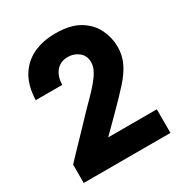

<svg xmlns="http://www.w3.org/2000/svg" viewBox="-168 -832 896 951"><g transform="rotate(-30 280.0 -356.0)"><path d="M36 0V-105Q36 -105 42 -111.5Q48 -118 60 -130.5Q72 -143 89.5 -161.5Q107 -180 130.5 -204Q154 -228 182 -258Q231 -310 273 -352Q315 -394 341 -430.5Q367 -467 367 -500Q367 -538 340.5 -559Q314 -580 280 -580Q247 -580 226.5 -564.5Q206 -549 196.5 -525Q187 -501 187 -474H35Q38 -555 70 -607.5Q102 -660 157 -686Q212 -712 284 -712Q370 -712 421.5 -680.5Q473 -649 496 -600.5Q519 -552 519 -501Q519 -451 498.5 -409Q478 -367 438.5 -323.5Q399 -280 342 -223Q342 -223 333 -214Q324 -205 311 -192Q298 -179 285 -166Q272 -153 263 -144Q254 -135 254 -135H532V0Z"/></g></svg>

Font: Rethink Sans ExtraBold
Style: Regular
Weight: 800
Designer: The Rethink Sans project authors (Hans Thiessen). DM Sans designed by Colophon Foundry.
Foundry: Rethink Communications LLC
Version: Version 1.001